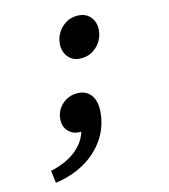

<svg xmlns="http://www.w3.org/2000/svg" viewBox="-82 -591 763 865"><g transform="rotate(-10 300.0 -158.5)"><path d="M306 -328Q272 -328 251 -351.5Q230 -375 230 -410Q230 -440 244 -465Q258 -490 282 -505.5Q306 -521 337 -521Q372 -521 393 -498Q414 -475 414 -439Q414 -410 400 -384.5Q386 -359 361.5 -343.5Q337 -328 306 -328ZM104 204 92 147Q162 126 205.5 85Q249 44 258 -10L273 -93L302 -26Q293 -17 277.5 -9.5Q262 -2 242 -2Q214 -2 193.5 -22Q173 -42 173 -76Q173 -105 187.5 -128Q202 -151 225 -164Q248 -177 277 -177Q313 -177 335 -150.5Q357 -124 357 -74Q357 -5 324.5 52Q292 109 235.5 148Q179 187 104 204Z"/></g></svg>

Font: Source Code Pro ExtraLight SemiBold
Style: Italic
Weight: 600
Italic angle: -11°
Monospace: yes
Version: Version 1.016;hotconv 1.0.116;makeotfexe 2.5.65601